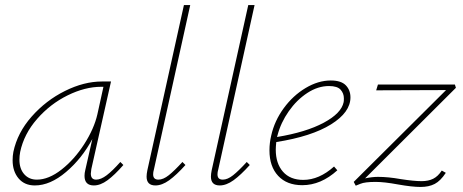

<svg xmlns="http://www.w3.org/2000/svg" viewBox="-20 -731 1836 761"><path d="M469 -77Q434 -37 406 -16.5Q378 4 352 4Q315 4 315 -34Q315 -45 318 -57L346 -180Q305 -103 242 -49.5Q179 4 118 4Q77 4 53.5 -24Q30 -52 30 -96Q30 -113 33 -129Q49 -205 105.5 -269Q162 -333 237.5 -370.5Q313 -408 384 -408H420L342 -61Q340 -47 340 -43Q340 -19 361 -19Q380 -19 403 -36.5Q426 -54 457 -89ZM366 -278 390 -387H381Q317 -387 248 -353Q179 -319 127 -259.5Q75 -200 60 -129Q57 -113 57 -98Q57 -62 76 -40.5Q95 -19 126 -19Q173 -19 224 -59Q275 -99 314 -160Q353 -221 366 -278Z M561 -31Q561 -41 564 -56L709 -711H734L590 -59Q587 -49 587 -40Q587 -19 608 -19Q627 -19 649 -36.5Q671 -54 703 -89L715 -77Q679 -37 650.5 -16.5Q622 4 596 4Q561 4 561 -31Z M816 -31Q816 -41 819 -56L964 -711H989L845 -59Q842 -49 842 -40Q842 -19 863 -19Q882 -19 904 -36.5Q926 -54 958 -89L970 -77Q934 -37 905.5 -16.5Q877 4 851 4Q816 4 816 -31Z M1369 -345Q1369 -286 1292 -238Q1215 -190 1075 -168Q1073 -148 1073 -138Q1073 -83 1101.5 -50.5Q1130 -18 1182 -18Q1245 -18 1304 -71L1317 -56Q1252 3 1178 3Q1117 3 1082.5 -34Q1048 -71 1048 -135Q1048 -165 1055 -194Q1068 -252 1104.5 -302Q1141 -352 1191 -382Q1241 -412 1291 -412Q1332 -412 1350.5 -393Q1369 -374 1369 -345ZM1343 -341Q1343 -361 1330 -375.5Q1317 -390 1284 -390Q1240 -390 1198 -362.5Q1156 -335 1124.5 -290Q1093 -245 1080 -195L1078 -188Q1193 -207 1263 -244.5Q1333 -282 1342 -326Q1343 -330 1343 -341Z M1731 -55 1747 -46Q1726 -14 1703 -2Q1680 10 1647 10Q1613 10 1557 0Q1503 -10 1469 -10Q1426 -10 1408.5 -2.5Q1391 5 1390 5L1382 -10L1748 -374L1471 -373L1478 -396H1783L1787 -383L1427 -24Q1455 -30 1478 -30Q1519 -30 1569 -21Q1621 -13 1651 -13Q1678 -13 1697 -22.5Q1716 -32 1731 -55Z"/></svg>

Font: Ysabeau Extralight
Style: Italic
Weight: 200
Italic angle: -12°
Designer: Christian Thalmann (Catharsis Fonts)
Version: Version 0.003